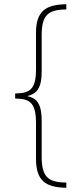

<svg xmlns="http://www.w3.org/2000/svg" viewBox="-20 -734 386 912"><path d="M295 158V133C208 133 178 105 178 11V-160C178 -236 158 -267 111 -277V-278C157 -289 178 -320 178 -393V-568C178 -661 208 -689 295 -689V-714C196 -712 151 -681 151 -577V-405C151 -309 122 -291 52 -290V-266C122 -265 151 -247 151 -148V19C151 125 196 156 295 158Z"/></svg>

Font: Noto Sans Myanmar ExtraCondensed Thin
Style: Regular
Weight: 100
Width: 2
Designer: Monotype Design Team
Foundry: Monotype Imaging Inc.
Version: Version 2.107